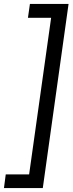

<svg xmlns="http://www.w3.org/2000/svg" viewBox="-21 -834 366 969"><path d="M195 115H-1L8 46H126L237 -744H120L130 -814H325Z"/></svg>

Font: FiraGO Book
Style: Italic
Weight: 350
Italic angle: -8°
Designer: bBox Type GmbH
Foundry: bBox Type GmbH
Version: Version 1.001